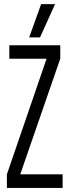

<svg xmlns="http://www.w3.org/2000/svg" viewBox="-20 -922 336 942"><path d="M13.8 0V-66.5L207.9 -632.2V-633.9H25.7V-700H275.7V-634.2L79.8 -68.1V-66.7H287.3V0ZM123.1 -738.5 181.7 -901.7H250.1L176.4 -738.5Z"/></svg>

Font: Georama ExtraCondensed Thin
Style: Regular
Weight: 100
Width: 2
Designer: Jean-Baptiste Levee
Foundry: Production Type
Version: Version 1.001